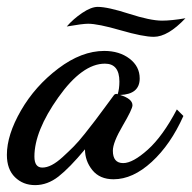

<svg xmlns="http://www.w3.org/2000/svg" viewBox="-46 -491 559 558"><path d="M360 -263Q360 -217 303 -215Q339 -204 339 -185Q339 -174 310.5 -125.5Q282 -77 282 -53Q282 -17 312 -17Q340 -17 383.5 -56Q427 -95 468 -173L487 -154Q450 -71 395 -20.5Q340 30 284 30Q244 30 222.5 3.5Q201 -23 201 -57Q156 -3 124 22Q92 47 56 47Q21 47 -2.5 24Q-26 1 -26 -41Q-26 -99 15 -170Q56 -241 123.5 -292Q191 -343 257 -343Q301 -343 330.5 -320.5Q360 -298 360 -263ZM284 -213Q287 -218 292 -218H294L296 -217Q301 -233 301 -254Q301 -306 259 -306Q193 -306 123.5 -208Q54 -110 54 -36Q54 -4 77 -4Q90 -4 104.5 -11.5Q119 -19 136 -34.5Q153 -50 167.5 -64.5Q182 -79 201 -103Q220 -127 231 -141.5Q242 -156 260 -180.5Q278 -205 284 -213ZM148 -414Q167 -436 193 -453.5Q219 -471 238 -471Q267 -471 329 -451Q391 -431 425 -431Q452 -431 493 -438Q442 -384 401 -384Q370 -384 304.5 -403Q239 -422 210 -422Q194 -422 148 -414Z"/></svg>

Font: Dancing Script
Style: Bold
Weight: 700
Designer: Pablo Impallari
Foundry: Pablo Impallari. www.impallari.com Igino Marini. www.ikern.com
Version: Version 1.002